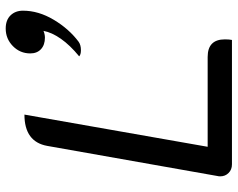

<svg xmlns="http://www.w3.org/2000/svg" viewBox="-98 -714 813 656"><g transform="rotate(-90 308.0 -386.5)"><path d="M33 -40Q33 -46 34 -49L137 -631Q151 -709 244 -709L134 -83H441Q501 -83 501 -24Q501 -9 499 0H74Q56 0 44.5 -11.5Q33 -23 33 -40ZM530 -644Q526 -642 519.5 -640.5Q513 -639 507 -639Q482 -639 467.5 -652.5Q453 -666 453 -689Q453 -724 478 -748.5Q503 -773 538 -773Q567 -773 583 -756.5Q599 -740 599 -714Q599 -661 568 -609Q537 -557 493 -524Q482 -516 464 -516Q449 -516 443 -522Q481 -553 503 -584.5Q525 -616 530 -644Z"/></g></svg>

Font: K2D
Style: Italic
Weight: 400
Italic angle: -10°
Designer: Katatrad Aksorn Co.,Ltd.
Foundry: Cadson Demak Co.,Ltd.
Version: Version 1.000; ttfautohint (v1.6)